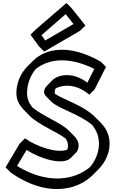

<svg xmlns="http://www.w3.org/2000/svg" viewBox="-20 -1207 766 1277"><path d="M157 -210C248 -150 399 -105 450 -156L485 -191L486 -192C497 -204 503 -219 503 -240C503 -264 491 -284 473 -303L438 -338L437 -339C382 -393 269 -432 195 -493C173 -520 160 -551 160 -588C160 -644 180 -702 217 -747C299 -814 432 -835 607 -749L561 -657C469 -729 369 -714 328 -673L293 -637H292C280 -624 273 -610 273 -595C273 -584 279 -575 288 -565L323 -529H324C370 -484 506 -449 593 -376C621 -341 638 -302 638 -251C638 -196 617 -141 579 -96C475 -8 297 21 93 -103ZM146 -287 111 -252 17 -94 52 -59C285 105 491 63 597 -43L632 -78C681 -127 709 -189 709 -251C709 -311 684 -357 647 -394L612 -429C536 -505 409 -542 346 -582C344 -586 344 -590 344 -595C344 -603 346 -611 349 -618C400 -647 491 -649 574 -577L609 -612L685 -762L650 -797C439 -917 283 -886 198 -801L163 -766C115 -718 89 -652 89 -588C89 -542 109 -506 140 -475L175 -439C240 -374 352 -335 417 -285C426 -271 432 -257 432 -240C432 -229 431 -220 428 -212C362 -185 226 -230 146 -287ZM256 -973 417 -1113 469 -1047 281 -938ZM218 -1011 183 -976 239 -899 274 -864 512 -1002 548 -1037 457 -1152 422 -1187Z"/></svg>

Font: Hussar Press
Style: Bold
Weight: 700
Foundry: Cannot Into Space Fonts
Version: Version 1.43